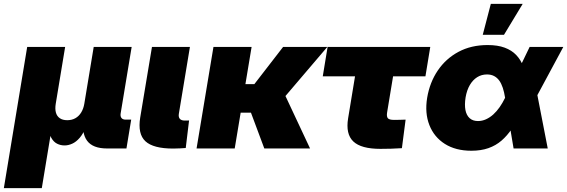

<svg xmlns="http://www.w3.org/2000/svg" viewBox="-53 -764 2919 988"><path d="M-33.2 204.1 86.9 -522.5H282.2L233.9 -230.5Q229.5 -204.1 234.6 -185.1Q239.7 -166 254.6 -155.8Q269.5 -145.5 293 -145.5Q316.9 -145.5 335 -155.8Q353 -166 364.7 -185.1Q376.5 -204.1 380.9 -230.5L429.2 -522.5H624.5L567.9 -180.7Q565.4 -165.5 572 -157Q578.6 -148.4 593.8 -148.4H622.1L597.7 0H498Q424.3 0 395 -40Q365.7 -80.1 377.9 -154.3L386.2 -203.6H413.6Q404.8 -148.9 390.1 -112.5Q375.5 -76.2 357.2 -54.9Q338.9 -33.7 318.8 -24.7Q298.8 -15.6 279.3 -15.6Q258.3 -15.6 240.5 -24.7Q222.7 -33.7 210.9 -54.9Q199.2 -76.2 196.3 -112.5Q193.4 -148.9 202.1 -203.6H229.5L162.1 204.1Z M838.4 0.5Q735.8 0.5 695.3 -37.1Q654.8 -74.7 668.5 -159.2L729 -522.5H924.3L867.2 -177.7Q864.7 -161.1 872.6 -152.3Q880.4 -143.6 897.9 -143.6Q904.3 -143.6 909.9 -143.8Q915.5 -144 919.9 -144L902.8 -2.4Q889.2 -1.5 872.8 -0.5Q856.4 0.5 838.4 0.5Z M1241.7 -522.5 1154.8 0H958.5L1045.4 -522.5ZM1631.3 -522.5 1342.8 -184.1H1159.7L1168.9 -331.1H1255.9L1403.8 -522.5ZM1307.1 0 1234.4 -194.8 1413.6 -274.9 1542.5 0Z M1904.8 2Q1805.2 2 1765.1 -36.1Q1725.1 -74.2 1738.3 -154.8L1773.9 -371.1H1607.9L1632.8 -522.5H2161.1L2136.2 -371.1H1969.7L1939 -185.5Q1935.5 -164.1 1942.9 -155.5Q1950.2 -147 1975.6 -147Q1989.7 -147 2005.6 -147.5Q2021.5 -147.9 2034.2 -148.4L2015.1 -1.5Q1986.8 0.5 1959.2 1.2Q1931.6 2 1904.8 2Z M2372.6 11.7Q2292 11.7 2236.3 -23.4Q2180.7 -58.6 2156.5 -120.4Q2132.3 -182.1 2145 -260.3Q2158.2 -339.8 2199.7 -401.1Q2241.2 -462.4 2306.4 -497.3Q2371.6 -532.2 2456.1 -532.2Q2507.8 -532.2 2543.9 -518.8Q2580.1 -505.4 2603.3 -481Q2626.5 -456.5 2638.9 -423.8Q2651.4 -391.1 2655.8 -352.5H2687.5L2710 -286.1L2765.6 0H2589.8L2545.9 -262.2Q2541.5 -290 2534.2 -312.3Q2526.9 -334.5 2515.9 -349.6Q2504.9 -364.7 2489.3 -372.8Q2473.6 -380.9 2453.1 -380.9Q2424.8 -380.9 2402.3 -366.7Q2379.9 -352.5 2364.5 -326.2Q2349.1 -299.8 2342.8 -262.7Q2336.9 -225.1 2342 -198Q2347.2 -170.9 2363.5 -156Q2379.9 -141.1 2406.7 -141.1Q2427.7 -141.1 2447.8 -150.1Q2467.8 -159.2 2485.4 -175Q2502.9 -190.9 2518.1 -212.6Q2533.2 -234.4 2545.4 -259.3L2672.4 -522.5H2845.7L2704.1 -259.3L2655.3 -177.7H2622.6Q2603.5 -135.3 2580.3 -100.6Q2557.1 -65.9 2527.8 -40.5Q2498.5 -15.1 2460.2 -1.7Q2421.9 11.7 2372.6 11.7ZM2431.2 -585 2472.7 -744.1H2636.7L2540.5 -585Z"/></svg>

Font: Inter 28pt Black
Style: Italic
Weight: 900
Italic angle: -9.3988°
Designer: Rasmus Andersson
Foundry: rsms
Version: Version 4.001;git-66647c0bb